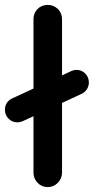

<svg xmlns="http://www.w3.org/2000/svg" viewBox="-20 -750 401 780"><path d="M0 -304Q0 -320 8 -332Q16 -344 29 -350L269 -461Q273 -463 278.5 -464.5Q284 -466 291 -466Q312 -466 326.5 -451Q341 -436 341 -415Q341 -400 333 -387.5Q325 -375 312 -369L73 -258Q68 -256 62.5 -254.5Q57 -253 51 -253Q29 -253 14.5 -268Q0 -283 0 -304ZM174 10Q149 10 132.5 -7.5Q116 -25 116 -49V-672Q116 -697 132.5 -713.5Q149 -730 174 -730Q198 -730 215 -713.5Q232 -697 232 -672V-49Q232 -25 215 -7.5Q198 10 174 10Z"/></svg>

Font: National Park SemiBold
Style: Regular
Weight: 600
Designer: Andrea Herstowski, Ben Hoepner
Version: Version 1.009